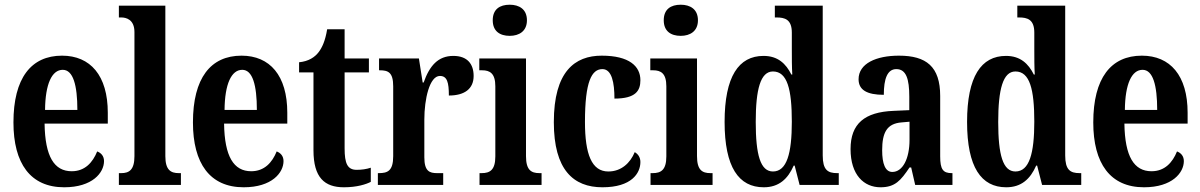

<svg xmlns="http://www.w3.org/2000/svg" viewBox="-20 -784 5088 814"><path d="M252 10C372 10 421 -52 421 -101C421 -123 408 -136 392 -142C373 -95 340 -58 284 -58C210 -58 171 -120 169 -260H437V-306C437 -464 363 -548 243 -548C112 -548 37 -453 37 -265C37 -91 109 10 252 10ZM308 -318H171C172 -428 200 -488 246 -488C290 -488 308 -423 308 -318Z M484 0H747V-50H738C704 -50 681 -63 681 -122V-760H484V-710H494C514 -710 550 -702 550 -648V-122C550 -63 527 -50 494 -50H484Z M1013 10C1133 10 1182 -52 1182 -101C1182 -123 1169 -136 1153 -142C1134 -95 1101 -58 1045 -58C971 -58 932 -120 930 -260H1198V-306C1198 -464 1124 -548 1004 -548C873 -548 798 -453 798 -265C798 -91 870 10 1013 10ZM1069 -318H932C933 -428 961 -488 1007 -488C1051 -488 1069 -423 1069 -318Z M1438 10C1494 10 1533 -3 1552 -13V-73C1534 -67 1514 -64 1492 -64C1453 -64 1441 -91 1441 -155V-477H1544V-536H1441V-660H1367C1359 -611 1346 -583 1331 -563C1315 -542 1289 -524 1248 -520V-477H1309V-147C1309 -31 1356 10 1438 10Z M1582 0H1859V-50H1833C1801 -50 1779 -58 1779 -117V-277C1779 -364 1801 -462 1845 -462C1876 -462 1883 -434 1883 -379C1949 -379 1988 -407 1988 -462C1988 -512 1962 -547 1902 -547C1837 -547 1801 -505 1776 -434H1772L1756 -536H1587V-486H1590C1626 -486 1647 -477 1647 -418V-122C1647 -59 1623 -50 1586 -50H1582Z M2141 -632C2181 -632 2214 -652 2214 -698C2214 -745 2181 -764 2141 -764C2099 -764 2069 -745 2069 -698C2069 -652 2099 -632 2141 -632ZM2013 0H2276V-50H2267C2232 -50 2210 -63 2210 -122V-536H2012V-486H2024C2057 -486 2080 -473 2080 -418V-121C2080 -63 2057 -50 2022 -50H2013Z M2534 10C2658 10 2695 -50 2695 -97C2695 -117 2685 -131 2671 -139C2652 -93 2614 -57 2559 -57C2489 -57 2460 -129 2460 -267C2460 -440 2489 -491 2534 -491C2574 -491 2585 -433 2585 -366C2676 -366 2695 -400 2695 -444C2695 -503 2648 -548 2531 -548C2417 -548 2328 -481 2328 -266C2328 -64 2411 10 2534 10Z M2866 -632C2906 -632 2939 -652 2939 -698C2939 -745 2906 -764 2866 -764C2824 -764 2794 -745 2794 -698C2794 -652 2824 -632 2866 -632ZM2738 0H3001V-50H2992C2957 -50 2935 -63 2935 -122V-536H2737V-486H2749C2782 -486 2805 -473 2805 -418V-121C2805 -63 2782 -50 2747 -50H2738Z M3218 10C3282 10 3320 -25 3345 -82H3349L3370 0H3536V-50H3529C3489 -50 3468 -64 3468 -125V-760H3265V-710H3272C3307 -710 3337 -702 3337 -646V-578C3337 -539 3337 -499 3339 -468H3335C3312 -514 3278 -547 3217 -547C3112 -547 3052 -460 3052 -267C3052 -75 3112 10 3218 10ZM3257 -57C3204 -57 3184 -127 3184 -267C3184 -405 3204 -481 3257 -481C3318 -481 3337 -405 3337 -268C3337 -134 3316 -57 3257 -57Z M3713 10C3775 10 3799 -19 3836 -74H3843L3860 0H4018V-50H4015C3978 -50 3966 -66 3966 -121V-377C3966 -502 3907 -548 3791 -548C3695 -548 3620 -515 3620 -448C3620 -403 3655 -382 3727 -382C3727 -450 3742 -491 3780 -491C3822 -491 3835 -449 3835 -374V-317L3768 -314C3646 -309 3586 -260 3586 -152C3586 -42 3643 10 3713 10ZM3763 -55C3733 -55 3720 -90 3720 -147C3720 -222 3740 -260 3802 -265L3836 -268V-191C3836 -111 3807 -55 3763 -55Z M4246 10C4310 10 4348 -25 4373 -82H4377L4398 0H4564V-50H4557C4517 -50 4496 -64 4496 -125V-760H4293V-710H4300C4335 -710 4365 -702 4365 -646V-578C4365 -539 4365 -499 4367 -468H4363C4340 -514 4306 -547 4245 -547C4140 -547 4080 -460 4080 -267C4080 -75 4140 10 4246 10ZM4285 -57C4232 -57 4212 -127 4212 -267C4212 -405 4232 -481 4285 -481C4346 -481 4365 -405 4365 -268C4365 -134 4344 -57 4285 -57Z M4830 10C4950 10 4999 -52 4999 -101C4999 -123 4986 -136 4970 -142C4951 -95 4918 -58 4862 -58C4788 -58 4749 -120 4747 -260H5015V-306C5015 -464 4941 -548 4821 -548C4690 -548 4615 -453 4615 -265C4615 -91 4687 10 4830 10ZM4886 -318H4749C4750 -428 4778 -488 4824 -488C4868 -488 4886 -423 4886 -318Z"/></svg>

Font: Noto Serif Devanagari ExtraCondensed
Style: Bold
Weight: 700
Width: 2
Designer: Universal Thirst, Indian Type Foundry and the Monotype Design Team
Foundry: Monotype Imaging Inc.
Version: Version 2.004